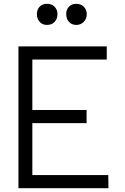

<svg xmlns="http://www.w3.org/2000/svg" viewBox="-20 -989 659 1009"><path d="M77 -745H541V-676H150V-411H435V-342H150V-69H549L550 0H77ZM227 -969Q252 -969 267 -953.5Q282 -938 282 -915Q282 -890 267 -874Q252 -858 227 -858Q203 -858 188.5 -874Q174 -890 174 -915Q174 -939 188.5 -954Q203 -969 227 -969ZM436 -915Q436 -890 420 -874Q404 -858 381 -858Q357 -858 342.5 -874Q328 -890 328 -915Q328 -939 342.5 -954Q357 -969 381 -969Q405 -969 420.5 -953.5Q436 -938 436 -915Z"/></svg>

Font: Biancoenero Regular
Style: Regular
Weight: 400
Designer: Riccardo Lorusso, Umberto Mischi
Foundry: Biancoenero Edizioni
Version: Version 0.000